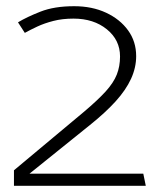

<svg xmlns="http://www.w3.org/2000/svg" viewBox="-20 -599 510 619"><path d="M219 -579Q155 -579 110.5 -561.5Q66 -544 38 -527L60 -493Q78 -503 100.5 -513.5Q123 -524 152 -531.5Q181 -539 217 -539Q282 -539 324.5 -504.5Q367 -470 367 -417Q367 -385 356.5 -358.5Q346 -332 320.5 -304Q295 -276 250 -238L25 -50V0H450L442 -39H75L270 -196Q320 -236 353 -272.5Q386 -309 402.5 -345Q419 -381 419 -418Q419 -465 393 -501Q367 -537 322 -558Q277 -579 219 -579Z"/></svg>

Font: Catamaran Thin Thin
Style: Regular
Weight: 250
Version: Version 2.000